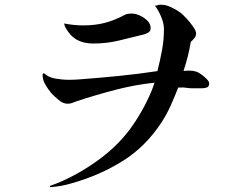

<svg xmlns="http://www.w3.org/2000/svg" viewBox="-20 -726 1040 794"><path d="M845 -381Q845 -368 836 -364.5Q827 -361 816 -361H773Q762 -361 750 -363Q738 -365 727 -364H717Q703 -328 687 -292Q671 -256 650 -223Q584 -121 489.5 -61.5Q395 -2 280 31Q256 38 235.5 42Q215 46 188 48L186 43Q241 24 297 -7Q353 -38 403 -76.5Q453 -115 490 -158Q515 -186 540.5 -225Q566 -264 587 -306.5Q608 -349 619 -384Q540 -376 457.5 -354.5Q375 -333 299 -308Q290 -305 280.5 -301Q271 -297 260 -297Q241 -297 222.5 -312.5Q204 -328 192 -341Q178 -358 167 -377Q156 -396 156 -418L161 -424Q180 -406 209 -401Q238 -396 266 -396Q277 -396 289 -396.5Q301 -397 312 -398Q392 -404 472 -412Q552 -420 631 -432Q642 -475 650 -518.5Q658 -562 658 -606Q658 -629 646.5 -656.5Q635 -684 621 -702Q633 -705 637.5 -706Q642 -707 654 -706Q670 -705 693 -693.5Q716 -682 727 -673Q735 -667 750.5 -650.5Q766 -634 778.5 -616Q791 -598 791 -588Q791 -577 784 -568.5Q777 -560 769 -553Q759 -492 739 -433Q745 -433 751 -433.5Q757 -434 763 -434Q778 -434 791 -430Q799 -428 811.5 -419Q824 -410 834.5 -399.5Q845 -389 845 -381ZM603 -610Q603 -597 593.5 -591.5Q584 -586 573 -583Q521 -570 470.5 -558Q420 -546 366 -546Q326 -546 298 -561.5Q270 -577 251 -612Q247 -619 245 -629Q265 -625 285 -623Q305 -621 325 -621Q372 -621 412 -631Q452 -641 495 -664Q502 -668 510 -669Q518 -670 525 -670Q540 -670 558 -662Q576 -654 589.5 -640.5Q603 -627 603 -610Z"/></svg>

Font: Kaisei Tokumin Medium
Style: Regular
Weight: 500
Designer: Font-Kai, 金井和夫
Foundry: KAZUO KANAI
Version: Version 5.003